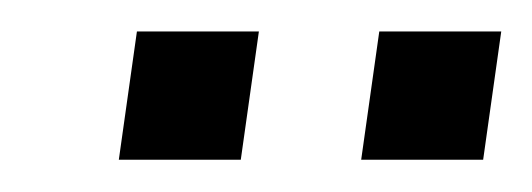

<svg xmlns="http://www.w3.org/2000/svg" viewBox="-20 -714 338 122"><path d="M209.5 -612.5 221 -694H298.5L287 -612.5ZM55.5 -612.5 67 -694H144.5L133 -612.5Z"/></svg>

Font: Public Sans Light
Style: Italic
Weight: 300
Italic angle: -8°
Designer: The Public Sans project authors (U.S. Web Design System). Libre Franklin designed by Pablo Impallari and Rodrigo Fuenzal
Version: Version 1.007; ttfautohint (v1.8.1) -l 8 -r 50 -G 200 -x 14 